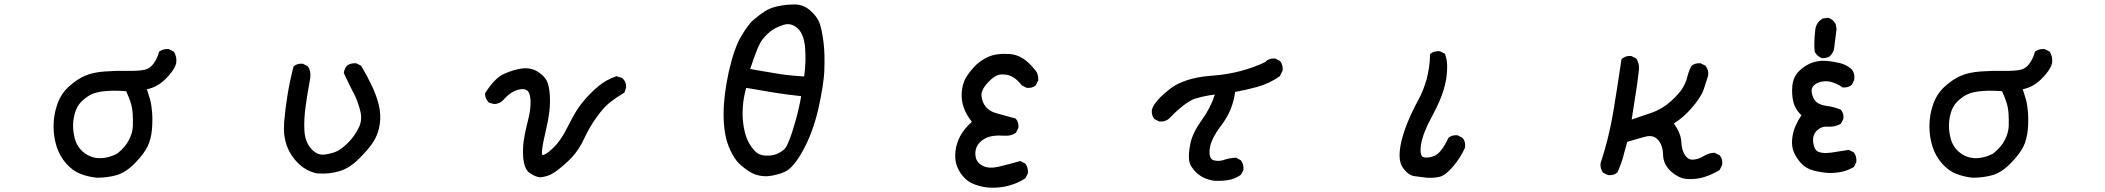

<svg xmlns="http://www.w3.org/2000/svg" viewBox="-20 -778 9540 870"><path d="M418.5 27.3Q380.4 23.4 345.7 10.3Q310.1 -2.9 280.3 -36.6Q250.5 -70.3 236.8 -113.3Q222.7 -156.2 222.7 -207Q222.7 -257.8 239.7 -305.7Q256.8 -354 292.5 -386.2Q327.6 -418 363.8 -434.1Q399.9 -450.2 454.1 -454.1Q507.8 -458 559.1 -457Q584.5 -456.5 603.5 -457.8Q622.6 -459 635.3 -461.9Q659.7 -467.3 675.8 -489.7Q692.9 -513.2 700.2 -541.5L700.7 -543.5L702.6 -544.9Q719.7 -557.6 743.7 -555.7H744.6L745.6 -555.2L765.1 -545.4L766.6 -544.4L767.6 -543.5Q782.7 -522 778.3 -490.2V-489.7L777.8 -489.3Q768.1 -457 728.5 -418.5Q691.9 -382.8 645.5 -373.5Q648.4 -365.2 650.9 -357.4Q653.3 -349.6 655.5 -342Q657.7 -334.5 660.2 -326.7Q667 -300.8 669.4 -267.1Q671.9 -233.4 668.5 -190.9Q666.5 -169.4 661.6 -150.4Q656.7 -131.3 648.9 -114.7Q632.8 -81.5 592.3 -39.6Q550.8 3.4 508.3 15.6Q466.8 27.3 418.9 27.3ZM511.2 -82Q530.8 -97.7 543.9 -113.3Q557.1 -128.9 564.9 -145Q573.2 -161.6 577.4 -177Q581.5 -192.4 582 -206.1Q582.5 -220.7 582.3 -235.4Q582 -250 581.1 -264.2Q579.1 -293 570.8 -317.4Q562.5 -340.8 551.8 -364.7Q528.8 -366.7 506.8 -366.9Q484.9 -367.2 463.9 -365.7Q420.4 -362.3 396 -351.1Q383.8 -345.7 372.1 -337.2Q360.4 -328.6 348.6 -317.4Q326.7 -294.9 318.4 -262.2Q309.6 -229 311.5 -195.8Q312.5 -179.2 315.7 -164.1Q318.8 -148.9 323.7 -135.7Q334 -109.9 353.5 -92.3Q373 -74.7 397.2 -66.7Q421.4 -58.6 451.7 -62.5Q466.3 -64.5 481.2 -69.3Q496.1 -74.2 511.2 -82Z M1418 7.8Q1371.1 -0.5 1334 -35.6Q1296.9 -70.8 1279.8 -117.4Q1262.7 -164.1 1267.6 -225.1Q1272.5 -285.2 1283.2 -349.6Q1293.9 -414.1 1309.6 -475.1L1310.1 -477.1L1311.5 -478Q1327.1 -491.2 1351.1 -489.3H1352.1L1353 -488.8L1372.6 -479L1374 -478L1375 -477.1Q1390.1 -455.6 1385.7 -423.8Q1374 -361.3 1365.2 -298.8Q1356.4 -236.8 1359.4 -185.1Q1360.4 -168 1364.3 -153.1Q1368.2 -138.2 1374.8 -125.7Q1381.3 -113.3 1391.1 -103Q1405.3 -87.4 1420.9 -81.3Q1436.5 -75.2 1454.1 -78.1Q1472.7 -81.1 1487.3 -85.4Q1502 -89.8 1512.7 -95.7Q1534.7 -108.4 1559.1 -133.3Q1563 -137.2 1566.4 -141.1Q1569.8 -145 1573 -148.9Q1576.2 -152.8 1579.6 -157.2Q1583 -161.6 1586.2 -166.3Q1589.4 -170.9 1592.3 -175.8Q1595.2 -180.7 1598.4 -185.8Q1601.6 -190.9 1604 -196.3Q1623.5 -232.4 1612.3 -275.9Q1610.8 -281.7 1609.4 -287.1Q1607.9 -292.5 1606.2 -298.1Q1604.5 -303.7 1602.5 -309.1Q1600.6 -314.5 1598.6 -319.8Q1596.7 -325.2 1594.5 -330.6Q1592.3 -335.9 1589.8 -341.1Q1587.4 -346.2 1585 -351.3Q1582.5 -356.4 1579.6 -361.3Q1558.1 -402.8 1538.6 -445.8L1538.1 -447.3V-448.7Q1540.5 -466.3 1551.3 -479.5L1551.8 -480L1552.2 -480.5Q1569.3 -493.2 1593.3 -491.2H1594.2L1595.2 -490.7L1614.7 -481L1616.7 -480L1617.2 -478.5Q1643.1 -435.5 1664.6 -390.1Q1686 -344.7 1696.8 -301.3Q1701.7 -279.3 1702.9 -257.3Q1704.1 -235.4 1700.7 -213.9Q1693.8 -170.9 1672.9 -137.2Q1651.9 -103.5 1608.4 -60.5Q1586.9 -38.6 1564.2 -23.9Q1541.5 -9.3 1518.1 -2.4Q1472.2 11.7 1418.5 7.8Z M2427.2 25.4Q2408.2 24.4 2380.9 6.3Q2352.5 -12.2 2350.1 -76.7Q2348.6 -107.4 2353.5 -142.6Q2358.4 -177.7 2368.7 -216.8Q2389.6 -293.5 2382.3 -338.4Q2378.9 -359.9 2368.4 -368.2Q2357.9 -376.5 2338.4 -373.5Q2296.9 -367.7 2259.3 -323.2H2258.8Q2243.7 -307.6 2220.2 -306.6H2219.2H2218.3L2196.8 -312.5L2195.3 -313L2194.3 -314.5Q2178.7 -329.6 2177.7 -353V-355L2178.7 -356.4Q2200.2 -390.6 2221.7 -412.4Q2243.2 -434.1 2265.1 -443.8Q2308.1 -462.9 2346.7 -467.8Q2387.2 -472.7 2419.9 -451.2Q2427.7 -445.8 2434.3 -440.2Q2440.9 -434.6 2446.3 -428.2Q2451.7 -421.9 2455.6 -415.3Q2459.5 -408.7 2461.9 -401.4Q2471.7 -374 2472.2 -321.8Q2472.7 -270 2456.1 -199.2Q2439.5 -129.9 2436 -95.7Q2434.6 -82.5 2437 -77.1Q2438 -75.2 2439 -75Q2439.9 -74.7 2445.3 -76.7Q2465.3 -85.9 2490.7 -111.8Q2497.6 -118.7 2503.4 -125.7Q2509.3 -132.8 2515.1 -140.6Q2521 -148.4 2526.1 -156.7Q2531.2 -165 2536.6 -173.8Q2556.2 -210 2575.7 -247.6Q2579.6 -254.9 2584 -262.5Q2588.4 -270 2593 -277.3Q2597.7 -284.7 2602.8 -292Q2607.9 -299.3 2613.3 -306.2Q2618.7 -313 2624.5 -320.3Q2652.8 -354.5 2689 -385.3Q2725.6 -416.5 2771.5 -432.1L2773.4 -433.1L2774.9 -432.1L2797.4 -425.3H2798.8L2799.8 -424.3Q2817.4 -408.7 2817.4 -382.8V-381.8L2816.9 -380.9L2810.1 -360.4L2809.6 -358.4L2807.6 -357.4Q2791 -347.7 2775.6 -337.2Q2760.3 -326.7 2745.6 -315.4Q2717.3 -293.9 2684.6 -248.5Q2651.4 -203.1 2625.5 -147Q2598.6 -89.4 2554.7 -48.3Q2511.2 -7.8 2486.3 6.8Q2460.9 22.5 2428.2 25.4H2427.7Z M3457 20.5Q3428.7 21.5 3403.3 12.9Q3377.9 4.4 3341.8 -25.4Q3329.6 -35.2 3318.8 -48.3Q3308.1 -61.5 3299.1 -77.9Q3290 -94.2 3282.2 -113.8Q3258.8 -171.9 3258.8 -259.3Q3258.8 -346.2 3282.2 -452.6Q3306.2 -558.6 3338.4 -613.3Q3370.6 -668 3393.6 -687.5Q3398.4 -691.4 3403.1 -695.1Q3407.7 -698.7 3412.4 -702.6Q3417 -706.5 3421.9 -710Q3426.8 -713.4 3431.6 -717Q3436.5 -720.7 3441.4 -724.1Q3467.3 -741.7 3504.9 -750Q3523.9 -753.9 3542.7 -755.9Q3561.5 -757.8 3581.1 -757.8Q3621.6 -757.8 3654.3 -728Q3687 -698.7 3697.3 -662.1Q3707 -627 3712.4 -579.6Q3717.8 -532.2 3715.3 -462.4Q3714.8 -444.3 3712.6 -424.6Q3710.4 -404.8 3707 -382.3Q3703.6 -359.9 3698.7 -335.4Q3693.8 -311 3688 -283.7Q3662.6 -175.8 3619.1 -97.2Q3575.7 -18.1 3538.1 -0.5Q3501.5 16.6 3457.5 20.5ZM3531.2 -99.6Q3541 -105.5 3554.7 -138.7Q3568.8 -172.9 3585 -231Q3600.6 -286.1 3610.4 -342.3Q3545.9 -349.1 3484.9 -358.9Q3423.3 -368.7 3361.3 -379.9Q3348.6 -335.9 3345.7 -291Q3345.2 -281.7 3345 -272.5Q3344.7 -263.2 3345 -254.2Q3345.2 -245.1 3345.9 -236.3Q3346.7 -227.5 3347.7 -219.2Q3348.6 -210.9 3350.1 -202.6Q3357.4 -162.1 3370.1 -137Q3382.8 -111.8 3403.3 -90.8Q3423.3 -71.3 3462.4 -72.8Q3501.5 -74.2 3530.3 -99.1L3530.8 -99.6ZM3624 -431.6Q3633.3 -501 3627.9 -563Q3622.1 -626 3592.8 -650.9Q3564 -675.3 3532.7 -666Q3516.1 -660.6 3502.4 -654.5Q3488.8 -648.4 3478.5 -641.1Q3457 -626.5 3434.6 -598.6Q3424.3 -585.9 3410.2 -551.8Q3396 -517.6 3379.4 -465.3Q3410.2 -460 3439.9 -454.8Q3469.7 -449.7 3499.5 -444.8Q3507.8 -443.4 3516.6 -442.1Q3525.4 -440.9 3534.2 -439.7Q3543 -438.5 3552 -437.5Q3561 -436.5 3569.8 -435.8Q3578.6 -435.1 3587.6 -434.3Q3596.7 -433.6 3605.7 -432.9Q3614.7 -432.1 3624 -431.6Z M4465.3 72.3Q4429.7 70.3 4397.5 58.1Q4380.9 52.2 4367.4 42.7Q4354 33.2 4343.3 20.5Q4332.5 7.8 4325.2 -5.6Q4317.9 -19 4313.5 -33.2Q4305.7 -61 4309.6 -94.2Q4313.5 -127.9 4330.6 -160.6Q4346.7 -192.4 4383.8 -226.1Q4358.4 -258.3 4347.2 -290Q4335 -324.2 4337.9 -359.6Q4340.8 -395 4354 -420.9Q4367.2 -445.8 4393.6 -474.1Q4402.3 -483.9 4412.4 -492.2Q4422.4 -500.5 4433.6 -507.3Q4444.8 -514.2 4457 -520Q4494.1 -537.1 4554.7 -533.2Q4616.2 -529.3 4667.5 -463.9Q4677.2 -454.1 4681.4 -441.7Q4685.5 -429.2 4684.6 -414.6V-413.6L4684.1 -412.6L4674.3 -393.1L4673.8 -391.6L4672.9 -391.1Q4665 -384.3 4655 -381.6Q4645 -378.9 4633.3 -379.9H4632.3L4631.3 -380.4L4611.8 -390.1L4610.4 -390.6L4609.9 -391.6Q4601.6 -401.9 4593.5 -409.9Q4585.4 -418 4577.9 -423.3Q4570.3 -428.7 4563.5 -432.1Q4542 -442.4 4514.6 -440.4Q4488.3 -438.5 4455.6 -403.3Q4423.3 -368.2 4427.7 -339.8Q4429.2 -330.1 4432.1 -321.3Q4435.1 -312.5 4439.5 -304.9Q4443.8 -297.4 4449.7 -291Q4451.7 -288.6 4454.1 -286.4Q4456.5 -284.2 4459.2 -282.2Q4461.9 -280.3 4464.6 -278.3Q4467.3 -276.4 4470.5 -274.7Q4473.6 -272.9 4477.1 -271.5Q4480.5 -270 4484.1 -268.6Q4487.8 -267.1 4491.7 -265.9Q4495.6 -264.6 4499.5 -263.7Q4533.7 -254.9 4580.6 -241.2L4582.5 -240.7L4583.5 -239.3Q4590.3 -231.4 4593 -221.4Q4595.7 -211.4 4594.7 -199.7V-198.7L4594.2 -197.8L4584.5 -178.2L4583.5 -176.8L4582.5 -175.8Q4561 -161.1 4533.7 -163.1Q4473.1 -167 4444.3 -150.9Q4415.5 -135.3 4405.8 -112.8Q4396 -90.3 4401.4 -64.9Q4406.7 -40 4433.6 -26.4Q4460.9 -12.2 4506.3 -22.9Q4554.2 -34.2 4601.1 -47.9L4603 -48.3L4605 -47.4L4624.5 -37.6L4626 -36.6L4627 -35.6Q4639.6 -17.1 4637.7 6.3V7.3L4637.2 8.3L4627.4 27.8L4626.5 29.3L4625.5 30.3Q4608.4 41.5 4589.8 49.6Q4571.3 57.6 4551.3 63.2Q4531.2 68.8 4509.8 71Q4488.3 73.2 4465.3 72.3Z M5480.5 41Q5456.5 37.1 5436.8 28.1Q5417 19 5402.3 5.4Q5372.6 -22.5 5368.2 -51.3Q5364.3 -79.1 5374 -127.9Q5384.3 -177.2 5426.8 -235.8Q5465.3 -289.1 5484.9 -349.6Q5460 -346.7 5437.5 -341.8Q5415 -336.9 5394.5 -330.6Q5350.1 -315.9 5275.9 -239.3L5275.4 -238.8L5274.9 -238.3Q5257.8 -225.6 5233.9 -227.5H5232.9L5231.9 -228L5212.4 -237.8L5210.9 -238.3L5210.4 -239.3Q5197.3 -254.9 5199.2 -278.8V-279.3V-279.8Q5209.5 -318.8 5278.3 -372.6Q5292 -383.8 5308.1 -392.8Q5324.2 -401.9 5342.8 -408.9Q5361.3 -416 5382.6 -421.4Q5403.8 -426.8 5427 -430.2Q5450.2 -433.6 5476.1 -435.5Q5601.6 -444.3 5715.3 -497.6L5716.3 -499.5L5716.8 -501L5717.8 -501.5Q5725.6 -508.3 5735.6 -511Q5745.6 -513.7 5757.3 -512.7H5758.3L5759.3 -512.2L5778.8 -502.4L5780.3 -501.5L5781.2 -500.5Q5793.9 -483.4 5792 -459.5V-458.5L5791.5 -457.5L5779.8 -434.1L5778.8 -432.6L5777.8 -431.6Q5731.9 -399.9 5679.2 -384.8Q5629.4 -371.1 5576.7 -361.3Q5565.9 -278.3 5515.6 -212.4Q5465.8 -147 5461.4 -101.6Q5457.5 -59.1 5478 -52.2Q5501 -45.4 5523.4 -52.7Q5548.8 -61.5 5578.6 -63.5H5580.6L5582 -63L5601.6 -52.2L5602.5 -51.3L5603.5 -50.3Q5616.2 -33.2 5614.3 -9.3V-8.3L5613.8 -7.3L5604 12.2L5603 13.7L5602.1 14.6Q5575.7 32.7 5544.9 38.1Q5534.7 39.6 5524.4 40.5Q5514.2 41.5 5503.2 41.5Q5492.2 41.5 5481 41Z M6445.3 27.3Q6418.5 23.4 6391.1 20.5Q6360.8 17.1 6335.9 -19.3Q6311 -55.7 6330.1 -137.7Q6349.1 -217.8 6403.8 -319.3Q6431.2 -369.1 6445.1 -421.9Q6459 -474.6 6460 -530.3V-533.2L6462.4 -535.2Q6479.5 -547.9 6503.4 -545.9H6504.4L6505.4 -545.4L6524.9 -535.6L6526.9 -534.7L6527.8 -532.7Q6543.9 -494.1 6533.2 -420.9Q6529.3 -397 6521.5 -371.1Q6513.7 -345.2 6501.7 -317.6Q6489.7 -290 6474.1 -260.7Q6426.8 -174.8 6418.9 -122.6Q6417.5 -112.3 6417 -103.5Q6416.5 -94.7 6417.2 -88.6Q6418 -82.5 6419.4 -77.9Q6420.9 -73.2 6423.1 -70.6Q6425.3 -67.9 6428.2 -66.9Q6436.5 -63 6449.2 -64Q6461.9 -64.9 6478.5 -71.3Q6510.3 -83.5 6542.5 -151.9L6543 -152.8L6543.9 -153.8Q6551.8 -160.6 6561.8 -163.3Q6571.8 -166 6583.5 -165H6584.5L6585.4 -164.6L6605 -154.8L6606 -154.3L6606.9 -153.3Q6614.7 -144.5 6617.4 -133.3Q6620.1 -122.1 6618.2 -109.4V-108.9L6617.7 -107.9Q6607.9 -85.4 6594.5 -64.5Q6581.1 -43.5 6564 -23.4Q6529.8 17.1 6502.4 23.4Q6476.1 29.3 6445.8 27.3Z M7627.4 33.2Q7588.4 31.2 7552.7 -0.5Q7516.6 -32.2 7515.6 -78.6Q7514.6 -119.6 7492.7 -144.5Q7481.9 -156.2 7467.8 -159.9Q7453.6 -163.6 7434.1 -158.2Q7420.9 -154.8 7407.5 -151.1Q7394 -147.5 7380.6 -143.3Q7367.2 -139.2 7353.5 -135.3Q7351.6 -127.9 7349.6 -121.3Q7347.7 -114.7 7345.9 -107.9Q7344.2 -101.1 7342.3 -94.5Q7340.3 -87.9 7338.4 -81.1Q7336.4 -74.2 7335 -67.4Q7324.7 -31.2 7309.1 2.4L7308.6 3.4L7307.6 4.4Q7292 17.6 7268.1 15.6H7267.1L7266.1 15.1L7245.6 5.4L7244.1 4.9L7243.2 3.4Q7230.5 -13.7 7232.4 -37.6V-38.1L7232.9 -39.1Q7270.5 -152.8 7290 -270.5Q7309.6 -388.7 7327.1 -507.8L7327.6 -509.8L7329.1 -511.2Q7337.9 -519 7348.4 -522.2Q7358.9 -525.4 7370.6 -524.4H7371.6L7372.6 -523.9L7392.1 -514.2L7393.6 -513.2L7394.5 -512.2Q7411.1 -486.8 7405.3 -453.1Q7399.4 -396.5 7389.6 -339.8Q7380.9 -288.1 7373.5 -236.3Q7419.4 -252.4 7463.9 -267.1Q7511.7 -283.7 7550.8 -318.8Q7590.3 -354.5 7605.5 -380.9Q7620.6 -407.2 7626 -431.2Q7632.3 -456.1 7644 -478.5L7645 -479.5L7645.5 -480Q7653.3 -486.8 7663.3 -489.5Q7673.3 -492.2 7685.1 -491.2H7686L7687 -490.7L7706.5 -481L7708 -480.5L7708.5 -479Q7724.1 -459.5 7719.7 -433.6V-433.1L7719.2 -432.6Q7709.5 -401.4 7699.7 -372.1Q7696.3 -361.8 7689.5 -349.6Q7682.6 -337.4 7672.9 -323.5Q7663.1 -309.6 7649.4 -293.5Q7611.8 -248 7564.5 -218.3Q7596.7 -174.3 7598.6 -134.3Q7600.6 -94.7 7616.2 -73.2Q7630.9 -52.7 7652.8 -54.7Q7676.8 -56.6 7697.3 -69.3Q7708.5 -76.7 7720.9 -80.8Q7733.4 -85 7746.6 -85.9H7748L7749.5 -85.4L7770 -75.7L7771 -75.2L7772 -74.2Q7787.6 -56.6 7783.2 -30.3V-29.3L7782.7 -28.8L7772.9 -9.3L7772 -7.8L7770.5 -6.8Q7737.8 13.2 7703.1 23.9Q7668 35.2 7627.4 33.2Z M8269 5.9Q8233.4 3.9 8198.7 -4.9Q8162.6 -14.2 8140.1 -39.6Q8134.8 -45.9 8129.9 -52Q8125 -58.1 8121.1 -64.5Q8117.2 -70.8 8113.8 -76.9Q8110.4 -83 8107.9 -89.8Q8097.7 -115.2 8100.6 -147Q8103.5 -178.2 8115.7 -206.5Q8126.5 -231.9 8142.6 -255.9Q8128.9 -268.6 8119.9 -283.4Q8110.8 -298.3 8106.4 -314.9Q8097.7 -350.1 8101.6 -390.1Q8106 -431.6 8134.8 -458.5Q8148.9 -471.7 8163.6 -480.7Q8178.2 -489.7 8193.4 -494.6Q8224.1 -504.9 8257.3 -502Q8268.1 -501 8278.3 -499.5Q8288.6 -498 8298.3 -496.1Q8308.1 -494.1 8317.4 -492.2Q8345.7 -484.9 8368.2 -466.3L8368.7 -465.8Q8386.2 -446.3 8381.8 -416V-415L8381.3 -414.6L8371.6 -395L8371.1 -393.6L8370.1 -393.1Q8354.5 -379.9 8330.6 -381.8H8329.1L8327.6 -382.8Q8322.3 -387.2 8315.7 -390.9Q8309.1 -394.5 8301.5 -397.9Q8293.9 -401.4 8285.6 -404.3Q8261.2 -413.1 8235.8 -408.2Q8227.5 -406.7 8220.5 -404.1Q8213.4 -401.4 8207.5 -397.5Q8201.7 -393.6 8197.3 -388.7Q8184.1 -374.5 8191.4 -350.1Q8198.2 -324.7 8213.4 -313.5Q8229 -301.8 8258.3 -297.9Q8274.4 -295.9 8289.8 -291.7Q8305.2 -287.6 8319.8 -281.7L8320.8 -281.2L8321.8 -280.3Q8335 -264.6 8333 -240.7V-239.7L8332.5 -238.8L8322.8 -219.2L8321.8 -217.3L8320.3 -216.8Q8314 -212.9 8306.9 -210.2Q8299.8 -207.5 8292.5 -206.1Q8285.2 -204.6 8277.3 -204.1Q8269.5 -203.6 8261.2 -204.1Q8258.3 -204.1 8255.1 -204.1Q8252 -204.1 8249 -203.9Q8246.1 -203.6 8243.2 -202.9Q8240.2 -202.1 8237.5 -201.4Q8234.9 -200.7 8232.2 -199.5Q8229.5 -198.2 8226.8 -196.8Q8224.1 -195.3 8221.7 -193.6Q8219.2 -191.9 8216.8 -189.7Q8214.4 -187.5 8211.9 -185.5Q8202.1 -175.3 8198 -161.9Q8193.8 -148.4 8196.3 -131.3Q8200.7 -97.7 8220.2 -89.8Q8241.2 -81.1 8280.8 -86.9Q8322.3 -92.8 8355.5 -98.6L8357.4 -99.1L8358.9 -98.1L8378.4 -88.4L8379.9 -87.4L8380.9 -86.4Q8393.6 -69.3 8391.6 -44.4V-43.5L8391.1 -42.5L8381.3 -22.9L8380.4 -21L8378.9 -20.5Q8354.5 -6.3 8327.6 0Q8314 2.9 8299.6 4.4Q8285.2 5.9 8269.5 5.9ZM8270.5 -522Q8262.2 -518.1 8254.2 -516.1Q8246.1 -514.2 8237.8 -514.6H8237.3H8236.8Q8227.1 -517.1 8218.8 -523.7Q8210.4 -530.3 8204.1 -541L8203.1 -542V-543Q8200.7 -560.1 8201.2 -584.2Q8201.7 -608.4 8205.1 -640.1Q8208.5 -676.3 8238.3 -693.4L8239.3 -694.3H8240.2L8261.7 -697.3H8263.2H8264.2Q8274.4 -694.3 8282.7 -687.7Q8291 -681.2 8296.9 -670.9L8297.4 -669.9L8297.9 -668.9L8301.8 -647.5V-646.5V-645.5L8290 -552.7V-552.2L8289.6 -551.8Q8287.6 -545.9 8284.9 -541Q8282.2 -536.1 8278.8 -531.5Q8275.4 -526.9 8271.5 -523.4L8271 -522.5Z M8918.5 27.3Q8880.4 23.4 8845.7 10.3Q8810.1 -2.9 8780.3 -36.6Q8750.5 -70.3 8736.8 -113.3Q8722.7 -156.2 8722.7 -207Q8722.7 -257.8 8739.7 -305.7Q8756.8 -354 8792.5 -386.2Q8827.6 -418 8863.8 -434.1Q8899.9 -450.2 8954.1 -454.1Q9007.8 -458 9059.1 -457Q9084.5 -456.5 9103.5 -457.8Q9122.6 -459 9135.3 -461.9Q9159.7 -467.3 9175.8 -489.7Q9192.9 -513.2 9200.2 -541.5L9200.7 -543.5L9202.6 -544.9Q9219.7 -557.6 9243.7 -555.7H9244.6L9245.6 -555.2L9265.1 -545.4L9266.6 -544.4L9267.6 -543.5Q9282.7 -522 9278.3 -490.2V-489.7L9277.8 -489.3Q9268.1 -457 9228.5 -418.5Q9191.9 -382.8 9145.5 -373.5Q9148.4 -365.2 9150.9 -357.4Q9153.3 -349.6 9155.5 -342Q9157.7 -334.5 9160.2 -326.7Q9167 -300.8 9169.4 -267.1Q9171.9 -233.4 9168.5 -190.9Q9166.5 -169.4 9161.6 -150.4Q9156.7 -131.3 9148.9 -114.7Q9132.8 -81.5 9092.3 -39.6Q9050.8 3.4 9008.3 15.6Q8966.8 27.3 8918.9 27.3ZM9011.2 -82Q9030.8 -97.7 9043.9 -113.3Q9057.1 -128.9 9064.9 -145Q9073.2 -161.6 9077.4 -177Q9081.5 -192.4 9082 -206.1Q9082.5 -220.7 9082.3 -235.4Q9082 -250 9081.1 -264.2Q9079.1 -293 9070.8 -317.4Q9062.5 -340.8 9051.8 -364.7Q9028.8 -366.7 9006.8 -366.9Q8984.9 -367.2 8963.9 -365.7Q8920.4 -362.3 8896 -351.1Q8883.8 -345.7 8872.1 -337.2Q8860.4 -328.6 8848.6 -317.4Q8826.7 -294.9 8818.4 -262.2Q8809.6 -229 8811.5 -195.8Q8812.5 -179.2 8815.7 -164.1Q8818.8 -148.9 8823.7 -135.7Q8834 -109.9 8853.5 -92.3Q8873 -74.7 8897.2 -66.7Q8921.4 -58.6 8951.7 -62.5Q8966.3 -64.5 8981.2 -69.3Q8996.1 -74.2 9011.2 -82Z"/></svg>

Font: NaikaiFont
Style: SemiBold
Weight: 600
Version: Version 1.89